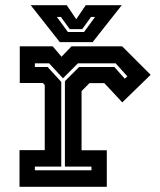

<svg xmlns="http://www.w3.org/2000/svg" viewBox="-20 -718 614 738"><path d="M55 0V-141H152V-391.5L144.5 -399H56V-540H182.5L216.5 -500L255 -540H449.5L559 -430.5L450 -324.5L381 -398.5H324L293.5 -368V-140.5H390.5V0ZM114 -63.5H331.5V-77.5H229.5V-406L284 -460.5H419.5L459.5 -415.5L469.5 -424.5L424.5 -474.5H279.5L222 -417L169 -474.5H114V-460.5H163L215.5 -403V-77.5H114ZM210 -556 98 -698H236.5L273 -644L309.5 -698H448L336 -556ZM241 -595H303L345.5 -653H330L296 -606H248L214 -653H198.5Z"/></svg>

Font: Tourney Thin
Style: Regular
Weight: 100
Designer: Tyler Finck
Foundry: Etcetera Type Co
Version: Version 1.015